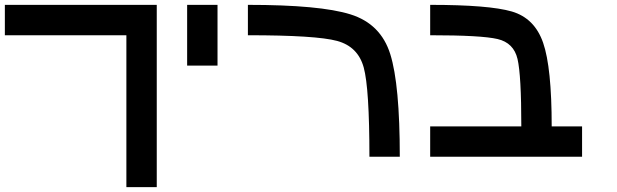

<svg xmlns="http://www.w3.org/2000/svg" viewBox="-20 -645 2540 790"><path d="M0 -500V-625H625V125H500V-500Z M875 -625V-375H750V-625Z M1000 -625Q1296.9 -625 1421.9 -585.9Q1546.9 -546.9 1585.9 -421.9Q1625 -296.9 1625 0H1500Q1500 -281.2 1476.6 -367.2Q1453.1 -453.1 1367.2 -476.6Q1281.2 -500 1000 -500Z M1750 -500V-625Q1992.2 -625 2085.9 -597.7Q2179.7 -570.3 2214.8 -468.8Q2250 -367.2 2250 -125H2375V0H1750V-125H2125Q2125 -335.9 2109.4 -402.3Q2093.8 -468.8 2027.3 -484.4Q1960.9 -500 1750 -500Z"/></svg>

Font: CraftyPE
Style: Regular
Weight: 400
Designer: Erek Butcher
Foundry: Haunted Coop
Version: Version 0.018;April 4, 2024;FontCreator 15.0.0.2962 64-bit